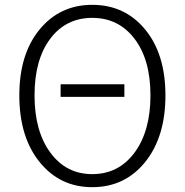

<svg xmlns="http://www.w3.org/2000/svg" viewBox="-20 -762 766 795"><path d="M231 -361V-413H495V-361ZM362 13Q228 13 144 -91Q60 -195 60 -367Q60 -538 144 -640Q228 -742 362 -742Q497 -742 581 -640Q665 -538 665 -367Q665 -195 581 -91Q497 13 362 13ZM362 -41Q471 -41 537 -130Q603 -219 603 -367Q603 -515 537 -601.5Q471 -688 362 -688Q253 -688 188 -601.5Q123 -515 123 -367Q123 -219 188.5 -130Q254 -41 362 -41Z"/></svg>

Font: Noto Sans Korean Light
Style: Regular
Weight: 300
Designer: Ryoko NISHIZUKA  (kana & ideographs); Paul D. Hunt (Latin, Greek & Cyrillic); Wenlong ZHANG  (bopomofo); Sandoll Communi
Foundry: Adobe Systems Incorporated
Version: Version 1.000;PS 1;hotconv 1.0.78;makeotf.lib2.5.61930